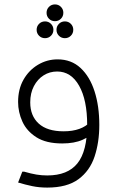

<svg xmlns="http://www.w3.org/2000/svg" viewBox="-20 -650 527 870"><path d="M262 0Q189 0 145 -28Q101 -56 81.5 -99Q62 -142 62 -188Q62 -246 86.5 -289Q111 -332 152 -356.5Q193 -381 241 -381Q303 -381 345 -342Q387 -303 408.5 -236Q430 -169 430 -84H375Q375 -197 338.5 -261.5Q302 -326 239 -326Q205 -326 177.5 -308.5Q150 -291 133.5 -259.5Q117 -228 117 -186Q117 -125 155.5 -90Q194 -55 268 -55Q309 -55 339.5 -66Q370 -77 389 -98L413 -58Q391 -33 354 -16.5Q317 0 262 0ZM194 200Q158 200 126.5 193.5Q95 187 62 177L81 128H90Q121 137 145 141Q169 145 194 145Q287 145 331 90Q375 35 375 -84H430Q430 -5 408.5 59.5Q387 124 335.5 162Q284 200 194 200ZM184 -477Q168 -477 157 -488Q146 -499 146 -515Q146 -531 157 -542Q168 -553 184 -553Q200 -553 211 -542Q222 -531 222 -515Q222 -499 211 -488Q200 -477 184 -477ZM274 -477Q258 -477 247 -488Q236 -499 236 -515Q236 -531 247 -542Q258 -553 274 -553Q290 -553 301 -542Q312 -531 312 -515Q312 -499 301 -488Q290 -477 274 -477ZM229 -554Q213 -554 202 -565Q191 -576 191 -592Q191 -608 202 -619Q213 -630 229 -630Q245 -630 256 -619Q267 -608 267 -592Q267 -576 256 -565Q245 -554 229 -554Z"/></svg>

Font: Fustat Light
Style: Regular
Weight: 300
Designer: Mohamed Gaber, Khaled Hosny, Laura Garcia Mut
Foundry: Kief Type Foundry, Alif Type Foundry, Hard Type Foundry
Version: Version 1.007